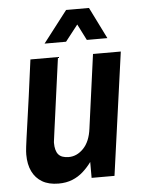

<svg xmlns="http://www.w3.org/2000/svg" viewBox="-53 -765 606 819"><g transform="rotate(-5 250.5 -355.5)"><path d="M165 12Q123 12 95 -4.5Q67 -21 52.5 -51Q38 -81 38 -123Q38 -130 38.5 -137Q39 -144 40.5 -157Q42 -170 45.5 -195Q49 -220 55 -262Q61 -304 70 -368.5Q79 -433 91 -526H209Q197 -440 189 -379.5Q181 -319 175.5 -280Q170 -241 167 -218Q164 -195 162.5 -184Q161 -173 160.5 -169Q160 -165 160 -163Q160 -129 173.5 -113Q187 -97 218 -97Q253 -97 281 -126Q309 -155 316 -210L359 -526H478L405 0H307V-68Q291 -46 270.5 -27.5Q250 -9 224 1.5Q198 12 165 12ZM157 -588 261 -723H359L426 -588H338L303 -657L249 -588Z"/></g></svg>

Font: Archivo Narrow
Style: Bold Italic
Weight: 700
Italic angle: -8°
Designer: Hector Gatti
Foundry: Omnibus-Type
Version: Version 3.002